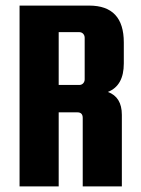

<svg xmlns="http://www.w3.org/2000/svg" viewBox="-20 -667 503 687"><path d="M257 -265C270 -265 276 -258 276 -245V0H416V-256C416 -299 399 -326 366 -338C404 -353 423 -387 423 -440V-515C423 -603 382 -647 299 -647H50V0H190V-265ZM264 -552C275 -552 283 -543 283 -532V-383C283 -372 275 -363 264 -363H190V-552Z"/></svg>

Font: sklik
Style: Regular
Weight: 400
Designer: Joe Prince
Foundry: Joe Prince
Version: Version 1.001